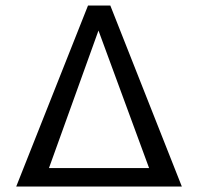

<svg xmlns="http://www.w3.org/2000/svg" viewBox="-20 -678 720 698"><path d="M641 0H39L300 -658H381ZM522 -67 338 -567 158 -67Z"/></svg>

Font: Ysabeau Infant Medium
Style: Regular
Weight: 500
Designer: Christian Thalmann (Catharsis Fonts)
Version: Version 0.003